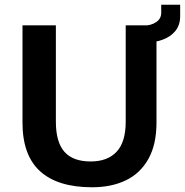

<svg xmlns="http://www.w3.org/2000/svg" viewBox="-20 -774 781 811"><path d="M369 17Q224 17 149.5 -50.5Q75 -118 75 -256V-667H216V-260Q216 -174 252 -133Q288 -92 363 -92Q434 -92 472.5 -133Q511 -174 511 -260V-667H641V-256Q641 -164 607 -103Q573 -42 512 -12.5Q451 17 369 17ZM590 -593 587 -666Q618 -666 639.5 -680.5Q661 -695 661 -720V-754H741V-706Q741 -668 720.5 -643Q700 -618 666 -606Q632 -594 590 -593Z"/></svg>

Font: Maven Pro SemiBold
Style: Regular
Weight: 600
Designer: Joe Prince
Foundry: Joe Prince
Version: Version 2.103